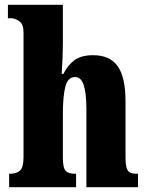

<svg xmlns="http://www.w3.org/2000/svg" viewBox="-20 -780 616 800"><path d="M18 -56H21Q49 -56 63.5 -69.5Q78 -83 78 -124V-645Q78 -679 60.5 -691.5Q43 -704 26 -704H13V-760H242V-599Q242 -542 237 -472H244Q262 -508 290 -529Q318 -550 368 -550Q438 -550 470.5 -504Q503 -458 503 -357V-126Q503 -96 507.5 -81Q512 -66 522 -61Q532 -56 552 -56H555V0H340V-325Q340 -391 329 -425Q318 -459 293 -459Q262 -459 252 -418Q242 -377 242 -306V-121Q242 -81 253.5 -68.5Q265 -56 294 -56H297V0H18Z"/></svg>

Font: Noto Serif CondBlack
Style: Regular
Weight: 900
Width: 3
Designer: Monotype Design Team
Foundry: Monotype Imaging Inc.
Version: Version 1.001